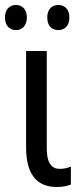

<svg xmlns="http://www.w3.org/2000/svg" viewBox="-35 -742 321 772"><path d="M-15 -672C-15 -637 5 -621 29 -621C53 -621 73 -637 73 -672C73 -706 53 -722 29 -722C5 -722 -15 -706 -15 -672ZM155 -672C155 -637 174 -621 199 -621C224 -621 244 -637 244 -672C244 -706 224 -722 199 -722C175 -722 155 -706 155 -672ZM192 10C216 10 235 6 250 0V-72C235 -66 221 -63 206 -63C171 -63 153 -87 153 -147V-537H70V-149C70 -43 111 9 192 10Z"/></svg>

Font: Noto Sans Condensed
Style: Regular
Weight: 400
Width: 3
Designer: Monotype Design Team
Foundry: Monotype Imaging Inc.
Version: Version 2.013